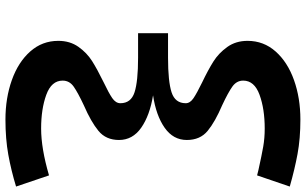

<svg xmlns="http://www.w3.org/2000/svg" viewBox="-239 -689 1123 705"><g transform="rotate(-90 322.5 -336.5)"><path d="M296 -216Q296 -200 314.5 -187.5Q333 -175 372 -156Q418 -134 449 -114.5Q480 -95 502.5 -63.5Q525 -32 525 11Q525 70 486 114Q447 158 381 181.5Q315 205 236 205Q166 205 109.5 194.5Q53 184 -10 166L31 46L51 51Q105 63 136.5 68.5Q168 74 203 74Q275 74 327 55Q379 36 379 -5Q379 -29 357.5 -44.5Q336 -60 289 -82Q228 -108 194.5 -135.5Q161 -163 161 -212Q161 -262 206 -293.5Q251 -325 325 -336Q251 -348 206 -379.5Q161 -411 161 -461Q161 -509 194.5 -536.5Q228 -564 288 -590Q335 -612 357 -627.5Q379 -643 379 -668Q379 -709 327 -728Q275 -747 203 -747Q130 -747 31 -718L-10 -839Q49 -857 107 -867.5Q165 -878 236 -878Q315 -878 381 -854.5Q447 -831 486 -787Q525 -743 525 -684Q525 -641 503 -610Q481 -579 451 -560Q421 -541 374 -518Q334 -499 315 -486Q296 -473 296 -456Q296 -417 336 -404Q376 -391 463 -391H553V-281H463Q376 -281 336 -268Q296 -255 296 -216Z"/></g></svg>

Font: BioRhyme Expanded ExtraBold
Style: Regular
Weight: 800
Width: 7
Designer: Aoife Mooney
Foundry: Aoife Mooney Type
Version: Version 1.000